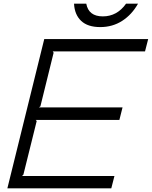

<svg xmlns="http://www.w3.org/2000/svg" viewBox="-20 -1022 824 1042"><path d="M601.1 -66.9 584 0H20L220.2 -810.1H784.2L767.1 -743.2H266.1L271 -735.8L199.2 -444.8L190.9 -439H645L627.9 -371.1H173.8L179.2 -365.2L106.9 -74.2L99.1 -66.9ZM664.1 -1002H729Q695.8 -942.9 643.3 -908.9Q590.8 -875 523.9 -875Q456.1 -875 420.4 -908.7Q384.8 -942.4 381.8 -1002H448.2Q460.9 -933.1 538.1 -933.1Q615.2 -933.1 664.1 -1002Z"/></svg>

Font: Sinkin Sans 300 Light Italic
Style: Regular
Weight: 300
Italic angle: -112°
Designer: Keith Bates
Foundry: K-Type
Version: Sinkin Sans (version 1.0)  by Keith Bates   •   © 2014   www